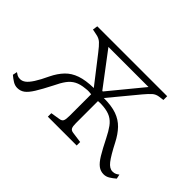

<svg xmlns="http://www.w3.org/2000/svg" viewBox="-93 -735 975 975"><g transform="rotate(45 395.0 -247.5)"><path d="M83 7Q66 7 50.5 -2.5Q35 -12 20 -25L25 -49Q32 -44 40 -39.5Q48 -35 61 -35Q76 -35 90 -45.5Q104 -56 120.5 -81.5Q137 -107 157 -150Q176 -189 201 -215Q226 -241 263.5 -254Q301 -267 358 -268L246 -412Q226 -438 211.5 -451.5Q197 -465 174 -469L145 -475L149 -502H651V-475L622 -471Q603 -468 589.5 -456Q576 -444 555 -419L430 -268Q486 -268 522.5 -255Q559 -242 584.5 -215.5Q610 -189 630 -150Q663 -86 683 -60.5Q703 -35 725 -35Q738 -35 746.5 -39.5Q755 -44 761 -49L766 -25Q751 -12 735.5 -2.5Q720 7 703 7Q681 7 663.5 -6Q646 -19 627.5 -49.5Q609 -80 583 -132Q566 -166 550 -188Q534 -210 512.5 -221.5Q491 -233 457 -236Q445 -237 436.5 -237Q428 -237 420 -236V-77Q420 -54 425 -44.5Q430 -35 445 -33L503 -25V0H296V-25L345 -33Q361 -35 366 -45Q371 -55 371 -81V-236Q362 -237 352.5 -237.5Q343 -238 329 -236Q296 -233 274 -221.5Q252 -210 236 -188Q220 -166 204 -132Q177 -79 158 -48.5Q139 -18 122 -5.5Q105 7 83 7ZM399 -288H403L551 -468H263Z"/></g></svg>

Font: Literata ExtraLight
Style: Regular
Weight: 250
Designer: Latin by Veronika Burian and Jose Scaglione. Greek by Irene Vlachou. Cyrillic by Vera Evstafieva.
Foundry: TypeTogether
Version: Version 3.103;gftools[0.9.29]